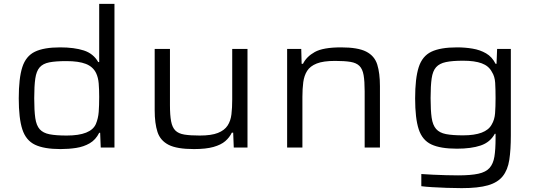

<svg xmlns="http://www.w3.org/2000/svg" viewBox="-20 -763 2766 993"><path d="M293 8Q208 8 161 -14.5Q114 -37 95.5 -94Q77 -151 77 -254Q77 -359 95.5 -416Q114 -473 160.5 -495.5Q207 -518 291 -518Q364 -518 413.5 -502Q463 -486 488 -442H493V-743H572V0H501L498 -76H493Q475 -40 444 -22Q413 -4 374 2Q335 8 293 8ZM325 -62Q450 -62 476 -122Q488 -151 490.5 -184Q493 -217 493 -262Q493 -300 490.5 -331Q488 -362 477 -385Q461 -418 424 -432.5Q387 -447 323 -447Q268 -447 235 -440.5Q202 -434 185 -414.5Q168 -395 162.5 -356.5Q157 -318 157 -255Q157 -191 162.5 -152.5Q168 -114 185.5 -94.5Q203 -75 236.5 -68.5Q270 -62 325 -62Z M983 8Q895 8 852 -14Q809 -36 794.5 -80.5Q780 -125 780 -193V-510H859V-219Q859 -167 865 -135.5Q871 -104 887 -88Q903 -72 933.5 -67Q964 -62 1013 -62Q1073 -62 1107 -75.5Q1141 -89 1157 -113.5Q1173 -138 1177 -172Q1181 -206 1181 -248V-510H1260V0H1189L1186 -77H1179Q1167 -52 1145 -33Q1123 -14 1084 -3Q1045 8 983 8Z M1465 0V-510H1538L1540 -433H1547Q1565 -470 1608 -494Q1651 -518 1744 -518Q1831 -518 1874 -496Q1917 -474 1931 -429.5Q1945 -385 1945 -317V0H1866V-291Q1866 -343 1860.5 -374.5Q1855 -406 1839 -422Q1823 -438 1792.5 -443Q1762 -448 1713 -448Q1652 -448 1618 -434.5Q1584 -421 1568.5 -396.5Q1553 -372 1548.5 -338Q1544 -304 1544 -262V0Z M2368 210Q2330 210 2290 208.5Q2250 207 2215.5 205Q2181 203 2159 200V137Q2185 139 2218.5 140.5Q2252 142 2286.5 143Q2321 144 2349 144Q2415 144 2454 135.5Q2493 127 2512 105.5Q2531 84 2537 47Q2543 10 2543 -48V-71H2539Q2515 -27 2466 -10.5Q2417 6 2343 6Q2258 6 2211 -16Q2164 -38 2145.5 -94.5Q2127 -151 2127 -254Q2127 -358 2145.5 -415.5Q2164 -473 2211 -495.5Q2258 -518 2344 -518Q2385 -518 2424 -511.5Q2463 -505 2494 -487Q2525 -469 2543 -433H2548L2551 -510H2622V-63Q2622 12 2614 64Q2606 116 2580 148.5Q2554 181 2503.5 195.5Q2453 210 2368 210ZM2375 -63Q2493 -63 2523 -119Q2538 -144 2540.5 -177.5Q2543 -211 2543 -256Q2543 -301 2541 -334.5Q2539 -368 2524 -391Q2508 -422 2471.5 -435.5Q2435 -449 2375 -449Q2320 -449 2286.5 -442Q2253 -435 2235.5 -415.5Q2218 -396 2212.5 -357.5Q2207 -319 2207 -256Q2207 -192 2212.5 -154Q2218 -116 2235.5 -96Q2253 -76 2286.5 -69.5Q2320 -63 2375 -63Z"/></svg>

Font: Saira Expanded
Style: Regular
Weight: 400
Width: 7
Designer: Hector Gatti with collaboration of the Omnibus-Type team
Foundry: Omnibus-Type
Version: Version 1.100; ttfautohint (v1.8.3)